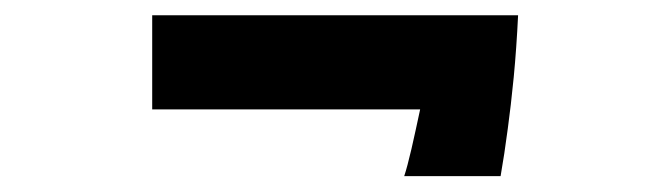

<svg xmlns="http://www.w3.org/2000/svg" viewBox="-20 -377 845 247"><path d="M646.5 -357.4Q644.5 -315.4 640.9 -277.8Q637.2 -240.2 633.3 -211.9Q628.9 -178.2 624 -150.4H500Q503.9 -162.1 509.3 -185.3Q514.6 -208.5 520.5 -236.3H175.8V-357.4Z"/></svg>

Font: Revalia
Style: Regular
Weight: 400
Designer: Johan Kallas, Mihkel Virkus
Foundry: Johan Kallas, Mihkel Virkus
Version: Version 1.001